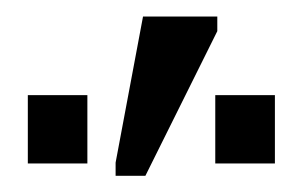

<svg xmlns="http://www.w3.org/2000/svg" viewBox="-20 -802 373 236"><path d="M122.1 -585.9V-602.1L155.8 -781.7H247.1V-763.7L158.7 -585.9ZM14.2 -601.1V-685.1H87.4V-601.1ZM244.6 -601.1V-685.1H317.9V-601.1Z"/></svg>

Font: Liberation Sans
Style: Regular
Weight: 400
Designer: Steve Matteson
Foundry: Ascender Corporation
Version: Version 2.00.1